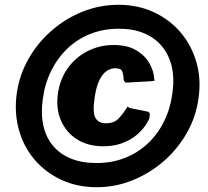

<svg xmlns="http://www.w3.org/2000/svg" viewBox="-20 -772 870 802"><path d="M384 10Q303 10 237 -20.5Q171 -51 125 -104.5Q79 -158 59 -229.5Q39 -301 50 -382Q61 -459 99 -526Q137 -593 195.5 -644Q254 -695 325.5 -723.5Q397 -752 475 -752Q555 -752 621.5 -721.5Q688 -691 734 -637Q780 -583 800.5 -512Q821 -441 809 -360Q798 -282 759.5 -215Q721 -148 662.5 -97.5Q604 -47 532.5 -18.5Q461 10 384 10ZM383 -91Q446 -91 499.5 -111.5Q553 -132 595 -170.5Q637 -209 664 -262.5Q691 -316 700 -382Q709 -444 697.5 -493.5Q686 -543 656.5 -578.5Q627 -614 582 -633Q537 -652 477 -652Q413 -652 359 -631Q305 -610 263.5 -571Q222 -532 195 -478.5Q168 -425 159 -360Q150 -298 161 -248Q172 -198 201.5 -163Q231 -128 276.5 -109.5Q322 -91 383 -91ZM455 -584Q512 -584 549 -562Q586 -540 604.5 -507Q623 -474 624 -442Q627 -437 626 -435.5Q625 -434 615 -433L509 -427Q503 -426 499 -433Q495 -440 496 -450Q495 -461 490.5 -474Q486 -487 461 -487Q441 -487 423.5 -474Q406 -461 393.5 -433.5Q381 -406 375 -362Q366 -301 379 -279Q392 -257 422 -257Q457 -257 476 -277.5Q495 -298 513 -327Q515 -326 517 -324Q519 -322 526 -320L596 -306Q610 -304 604 -279Q600 -266 586 -246Q572 -226 548.5 -206.5Q525 -187 490.5 -174Q456 -161 411 -161Q348 -161 302.5 -189.5Q257 -218 235 -268Q213 -318 222 -382Q231 -443 264 -488.5Q297 -534 347 -559Q397 -584 455 -584Z"/></svg>

Font: Libre Franklin Thin Black
Style: Italic
Weight: 900
Italic angle: -8°
Version: Version 2.000